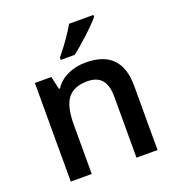

<svg xmlns="http://www.w3.org/2000/svg" viewBox="-137 -877 910 988"><g transform="rotate(-20 317.5 -383.0)"><path d="M557.1 0H441.9V-332Q442.4 -394.5 417 -425.3Q391.6 -456.1 336.9 -456.1Q264.2 -456.1 230.5 -413.1Q196.8 -370.1 196.8 -269V0H82V-540H171.9L188 -469.2H193.8Q218.3 -507.8 263.2 -528.8Q308.1 -549.8 362.8 -549.8Q557.1 -549.8 557.1 -352.1ZM484.9 -766.1V-755.9Q460 -725.6 409.2 -678.7Q358.4 -631.8 323.7 -606H247.6V-618.2Q312.5 -697.8 351.6 -766.1Z"/></g></svg>

Font: OpenSans-Semibold
Style: Regular
Weight: 600
Foundry: Ascender Corporation
Version: Version 1.10